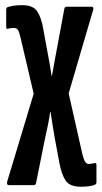

<svg xmlns="http://www.w3.org/2000/svg" viewBox="-20 -517 386 728"><path d="M286.3 191Q244.3 191 228.7 167.5Q213.1 143.9 204.8 98.7L188 8.3Q183.6 -16.7 179.6 -41.3Q175.7 -65.8 171.9 -91.5H169.9Q166.4 -65.8 161.4 -41.3Q156.3 -16.7 150.7 8.3L116.7 177.1Q115.3 185 107.3 185H14.8Q4.1 185 7.2 171.7L107.7 -161.6L57.9 -374.3Q52.9 -395.7 48 -403.4Q43.1 -411.1 32.1 -411.1Q26.7 -411.1 21.2 -410.4Q15.7 -409.7 10.1 -407.7Q3.5 -406 3.5 -414.9V-479.9Q3.5 -488.5 9.8 -490.3Q20.2 -493.7 33.9 -495.6Q47.6 -497.5 62.9 -497.5Q105.6 -497.5 121.2 -473.9Q136.9 -450.4 144.5 -405.1L159.9 -320.5Q164.3 -297.8 168.3 -275.3Q172.2 -252.9 175.6 -229.6H177Q181.5 -252.9 185.2 -275.3Q189 -297.8 193.6 -320.5L223.9 -483.5Q225.3 -491.5 233.9 -491.5H326.5Q336.8 -491.5 333.1 -479.1L240.4 -162.8L292.4 67.9Q297.4 88.2 302.9 96.5Q308.3 104.7 317.1 104.7Q322.5 104.7 328 103.5Q333.5 102.3 339.1 101.3Q345.7 99.5 345.7 108.5V173.5Q345.7 180.8 339.3 183.8Q329.6 187.8 315.8 189.4Q302 191 286.3 191Z"/></svg>

Font: Sofia Sans Extra Condensed
Style: Regular
Weight: 400
Designer: Botio Nikoltchev, Ani Petrova
Foundry: lettersoup
Version: Version 4.101